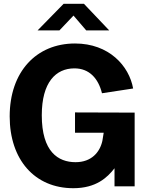

<svg xmlns="http://www.w3.org/2000/svg" viewBox="-20 -981 780 1011"><path d="M366 10C486 10 545 -46 583 -95V0H689V-388L375 -389V-282H526L519 -239C506 -180 462 -127 378 -127C286 -127 200 -182 200 -374C200 -548 274 -621 372 -621C451 -621 498 -567 517 -490L681 -515C660 -634 554 -752 375 -752C171 -752 31 -603 31 -368C31 -141 162 10 366 10ZM555 -821 422 -961H315L178 -821H293L367 -899L434 -821Z"/></svg>

Font: Cheyenne Sans
Style: Bold
Weight: 700
Designer: The Public Sans project authors (U.S. Web Design System), Libre Franklin designed by Pablo Impallari and Rodrigo Fuenzal
Foundry: The Cheyenne Sans Project Authors
Version: Version 2.007